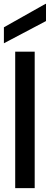

<svg xmlns="http://www.w3.org/2000/svg" viewBox="-26 -965 256 985"><path d="M52 0V-700H152V0ZM-6 -743V-825L207 -945H210V-857Z"/></svg>

Font: DM Sans 36pt Medium
Style: Regular
Weight: 500
Designer: Colophon Foundry, Jonny Pinhorn
Foundry: Colophon Foundry
Version: Version 4.004;gftools[0.9.30]